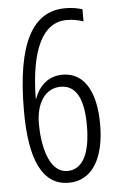

<svg xmlns="http://www.w3.org/2000/svg" viewBox="-53 -760 504 809"><g transform="rotate(-5 199.0 -355.0)"><path d="M43 -305C43 -97 95 12 205 12C306 12 358 -81 358 -222C358 -351 315 -444 218 -444C150 -444 114 -396 99 -353H97C100 -562 155 -672 256 -672C281 -672 306 -667 326 -660V-711C307 -718 281 -722 254 -722C118 -722 43 -597 43 -305ZM204 -38C121 -38 101 -166 101 -246C101 -332 139 -394 206 -394C274 -394 302 -329 302 -222C302 -101 267 -38 204 -38Z"/></g></svg>

Font: Noto Sans Display Condensed Light
Style: Regular
Weight: 300
Width: 3
Designer: Monotype Design Team
Foundry: Monotype Imaging Inc.
Version: Version 1.900